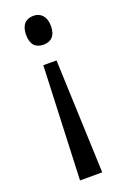

<svg xmlns="http://www.w3.org/2000/svg" viewBox="-143 -589 531 820"><g transform="rotate(-20 122.5 -178.5)"><path d="M180 -477C180 -522 155 -543 124 -543C88 -543 67 -520 67 -477C67 -432 88 -412 124 -412C156 -412 180 -430 180 -477ZM92 -330 71 186H172L152 -330Z"/></g></svg>

Font: Noto Sans Lao Looped Condensed
Style: Regular
Weight: 400
Width: 3
Designer: Mark Frömberg, Ben Mitchell
Foundry: The Fontpad Ltd
Version: Version 1.002